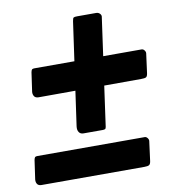

<svg xmlns="http://www.w3.org/2000/svg" viewBox="-79 -787 750 833"><g transform="rotate(-10 296.0 -371.0)"><path d="M519 -44Q517 -31 511 -27.5Q505 -24 490 -24H37Q24 -24 18.5 -32Q13 -40 14 -52L26 -136Q28 -146 31 -148.5Q34 -151 42 -151H514Q521 -151 526.5 -143.5Q532 -136 530 -128ZM572 -422Q570 -408 564 -405Q558 -402 543 -402L91 -401Q77 -401 71.5 -409.5Q66 -418 67 -429L79 -513Q81 -523 84 -525.5Q87 -528 95 -528H567Q574 -528 579.5 -520.5Q585 -513 583 -505ZM255 -213Q242 -213 235.5 -222.5Q229 -232 231 -248L295 -700Q297 -713 300.5 -715.5Q304 -718 316 -718H400Q410 -718 416.5 -711Q423 -704 421 -696L355 -224Q354 -217 350.5 -215Q347 -213 339 -213Z"/></g></svg>

Font: Libre Franklin ExtraBold
Style: Italic
Weight: 800
Italic angle: -8°
Designer: Pablo Impallari, Rodrigo Fuenzalida, Nhung Nguyen
Foundry: Impallari Type
Version: Version 3.000